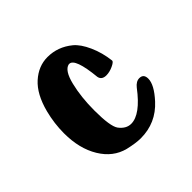

<svg xmlns="http://www.w3.org/2000/svg" viewBox="-102 -513 541 541"><g transform="rotate(-45 168.5 -243.0)"><path d="M209 -278Q201 -360 179 -360H177Q157 -356 146.5 -313Q136 -270 136 -217Q136 -154 148 -137Q163 -117 183 -117Q220 -117 266 -178Q277 -192 290 -192Q307 -192 307 -173Q307 -149 275 -114Q234 -69 173 -69Q154 -69 124 -76Q81 -87 55.5 -129Q30 -171 30 -232Q30 -271 40 -310Q54 -364 83.5 -390.5Q113 -417 149 -417Q190 -417 223 -390Q240 -376 253.5 -346Q267 -316 271 -281Q271 -276 257 -269.5Q243 -263 230 -263Q212 -263 209 -278Z"/></g></svg>

Font: KleponIjo
Style: Ijo
Weight: 400
Designer: Aprian Dwi Nur Sembada & Aurellia CItra
Version: Version 001.000